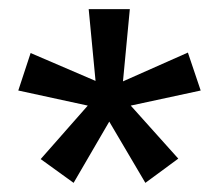

<svg xmlns="http://www.w3.org/2000/svg" viewBox="-20 -759 479 420"><path d="M266 -528 370 -412 298 -359 219 -493 141 -359 69 -411 172 -528 20 -561 47 -643 189 -582 174 -739H264L249 -581L391 -644L419 -561Z"/></svg>

Font: Wolseley Sans
Style: Regular
Weight: 400
Designer: Carrois Corporate & Edenspiekermann AG
Foundry: Carrois Corporate GbR & Edenspiekermann AG
Version: Version 4.202